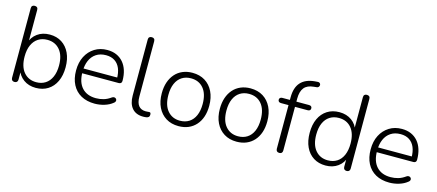

<svg xmlns="http://www.w3.org/2000/svg" viewBox="-51 -1225 3980 1747"><g transform="rotate(15 1938.5 -351.5)"><path d="M311 8Q243 8 195 -27Q147 -62 130 -121L141 -127V-25Q141 -10 133 -2Q125 6 111 6Q96 6 88 -2Q80 -10 80 -25V-680Q80 -696 88 -703.5Q96 -711 111 -711Q125 -711 133 -703.5Q141 -696 141 -680V-365H130Q147 -424 195 -459Q243 -494 311 -494Q377 -494 425 -463Q473 -432 499.5 -376Q526 -320 526 -243Q526 -166 499.5 -109.5Q473 -53 424.5 -22.5Q376 8 311 8ZM302 -43Q351 -43 387.5 -66.5Q424 -90 444 -135Q464 -180 464 -243Q464 -338 420 -390Q376 -442 302 -442Q253 -442 216.5 -418.5Q180 -395 160 -350.5Q140 -306 140 -243Q140 -147 184 -95Q228 -43 302 -43Z M866 8Q791 8 737 -22Q683 -52 654 -108Q625 -164 625 -241Q625 -317 654 -373.5Q683 -430 734.5 -462Q786 -494 853 -494Q902 -494 939.5 -477.5Q977 -461 1003.5 -430.5Q1030 -400 1044 -356.5Q1058 -313 1058 -258Q1058 -244 1050.5 -237Q1043 -230 1030 -230H669V-275H1020L1004 -262Q1004 -320 987 -360.5Q970 -401 936.5 -423Q903 -445 854 -445Q799 -445 761 -419.5Q723 -394 704 -349.5Q685 -305 685 -247V-242Q685 -146 732 -94.5Q779 -43 864 -43Q901 -43 935.5 -53Q970 -63 1003 -87Q1013 -94 1022.5 -94Q1032 -94 1038.5 -89Q1045 -84 1047.5 -76.5Q1050 -69 1046.5 -60.5Q1043 -52 1033 -45Q1001 -19 956 -5.5Q911 8 866 8Z M1322 8Q1255 8 1218.5 -34Q1182 -76 1182 -153V-680Q1182 -696 1190 -703.5Q1198 -711 1213 -711Q1227 -711 1235 -703.5Q1243 -696 1243 -680V-160Q1243 -102 1266 -73.5Q1289 -45 1333 -45Q1343 -45 1350 -46Q1357 -47 1364 -47Q1373 -48 1377.5 -43.5Q1382 -39 1382 -25Q1382 -11 1375 -4Q1368 3 1352 6Q1345 7 1337.5 7.5Q1330 8 1322 8Z M1655 8Q1587 8 1537 -23Q1487 -54 1459.5 -110Q1432 -166 1432 -243Q1432 -300 1447.5 -346Q1463 -392 1492.5 -425.5Q1522 -459 1563.5 -476.5Q1605 -494 1655 -494Q1724 -494 1774 -463Q1824 -432 1851.5 -375.5Q1879 -319 1879 -243Q1879 -185 1863.5 -139Q1848 -93 1818.5 -60Q1789 -27 1748 -9.5Q1707 8 1655 8ZM1655 -43Q1705 -43 1741.5 -66.5Q1778 -90 1797.5 -135Q1817 -180 1817 -243Q1817 -338 1773.5 -390Q1730 -442 1655 -442Q1606 -442 1569.5 -418.5Q1533 -395 1513.5 -350.5Q1494 -306 1494 -243Q1494 -147 1538 -95Q1582 -43 1655 -43Z M2202 8Q2134 8 2084 -23Q2034 -54 2006.5 -110Q1979 -166 1979 -243Q1979 -300 1994.5 -346Q2010 -392 2039.5 -425.5Q2069 -459 2110.5 -476.5Q2152 -494 2202 -494Q2271 -494 2321 -463Q2371 -432 2398.5 -375.5Q2426 -319 2426 -243Q2426 -185 2410.5 -139Q2395 -93 2365.5 -60Q2336 -27 2295 -9.5Q2254 8 2202 8ZM2202 -43Q2252 -43 2288.5 -66.5Q2325 -90 2344.5 -135Q2364 -180 2364 -243Q2364 -338 2320.5 -390Q2277 -442 2202 -442Q2153 -442 2116.5 -418.5Q2080 -395 2060.5 -350.5Q2041 -306 2041 -243Q2041 -147 2085 -95Q2129 -43 2202 -43Z M2605 6Q2590 6 2582 -2Q2574 -10 2574 -25V-436H2503Q2490 -436 2482.5 -442.5Q2475 -449 2475 -461Q2475 -472 2482.5 -478.5Q2490 -485 2503 -485H2590L2574 -469V-509Q2574 -601 2618 -650Q2662 -699 2749 -707L2776 -709Q2787 -710 2793.5 -705.5Q2800 -701 2802.5 -694Q2805 -687 2803 -679.5Q2801 -672 2795.5 -666.5Q2790 -661 2782 -660L2754 -657Q2692 -652 2663.5 -616.5Q2635 -581 2635 -514V-471L2626 -485H2754Q2768 -485 2775 -478.5Q2782 -472 2782 -461Q2782 -449 2775 -442.5Q2768 -436 2754 -436H2635V-25Q2635 6 2605 6Z M3040 8Q2975 8 2926.5 -22.5Q2878 -53 2851.5 -109.5Q2825 -166 2825 -243Q2825 -320 2851 -376Q2877 -432 2925.5 -463Q2974 -494 3040 -494Q3108 -494 3156 -459Q3204 -424 3220 -365H3209V-680Q3209 -696 3217 -703.5Q3225 -711 3239 -711Q3254 -711 3262 -703.5Q3270 -696 3270 -680V-25Q3270 -10 3262 -2Q3254 6 3240 6Q3225 6 3217 -2Q3209 -10 3209 -25V-128L3220 -121Q3204 -62 3156 -27Q3108 8 3040 8ZM3048 -43Q3098 -43 3134.5 -66.5Q3171 -90 3190.5 -135Q3210 -180 3210 -243Q3210 -338 3166.5 -390Q3123 -442 3048 -442Q2999 -442 2962.5 -418.5Q2926 -395 2906.5 -350.5Q2887 -306 2887 -243Q2887 -147 2931 -95Q2975 -43 3048 -43Z M3641 8Q3566 8 3512 -22Q3458 -52 3429 -108Q3400 -164 3400 -241Q3400 -317 3429 -373.5Q3458 -430 3509.5 -462Q3561 -494 3628 -494Q3677 -494 3714.5 -477.5Q3752 -461 3778.5 -430.5Q3805 -400 3819 -356.5Q3833 -313 3833 -258Q3833 -244 3825.5 -237Q3818 -230 3805 -230H3444V-275H3795L3779 -262Q3779 -320 3762 -360.5Q3745 -401 3711.5 -423Q3678 -445 3629 -445Q3574 -445 3536 -419.5Q3498 -394 3479 -349.5Q3460 -305 3460 -247V-242Q3460 -146 3507 -94.5Q3554 -43 3639 -43Q3676 -43 3710.5 -53Q3745 -63 3778 -87Q3788 -94 3797.5 -94Q3807 -94 3813.5 -89Q3820 -84 3822.5 -76.5Q3825 -69 3821.5 -60.5Q3818 -52 3808 -45Q3776 -19 3731 -5.5Q3686 8 3641 8Z"/></g></svg>

Font: Nunito ExtraLight Light
Style: Regular
Weight: 300
Version: Version 3.602